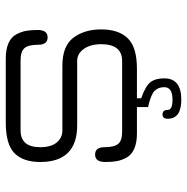

<svg xmlns="http://www.w3.org/2000/svg" viewBox="-12 -478 643 659"><g transform="rotate(-90 309.5 -148.5)"><path d="M180.7 0Q149.4 0 128.4 -9.3Q107.4 -18.6 98.1 -35.6Q88.9 -52.7 85.9 -69.3Q83 -85.9 83 -108.4Q83 -143.6 108.4 -143.6Q133.8 -143.6 133.8 -111.3Q133.8 -78.1 145 -64.5Q156.2 -50.8 187.5 -50.8H429.7Q487.3 -50.8 487.3 -123Q487.3 -159.2 471.2 -182.1Q455.1 -205.1 429.7 -205.1H209Q83 -205.1 83 -332Q83 -390.6 113.3 -420.4Q143.6 -450.2 218.8 -450.2H438.5Q469.7 -450.2 490.7 -440.9Q511.7 -431.6 521 -414.1Q530.3 -396.5 533.2 -379.9Q536.1 -363.3 536.1 -340.8Q536.1 -306.6 510.7 -306.6Q485.4 -306.6 485.4 -338.9Q485.4 -373 473.6 -386.2Q461.9 -399.4 431.6 -399.4H191.4Q133.8 -399.4 133.8 -332Q133.8 -294.9 149.9 -275.4Q166 -255.9 191.4 -255.9H413.1Q481.4 -255.9 509.8 -217.8Q538.1 -179.7 538.1 -123Q538.1 -62.5 507.3 -31.2Q476.6 0 403.3 0H301.8V14.6Q343.8 29.3 356.9 46.4Q370.1 63.5 370.1 93.8Q370.1 152.3 296.9 152.3Q231.4 152.3 231.4 105.5Q231.4 87.9 246.1 87.9Q261.7 87.9 261.7 105.5Q261.7 122.1 296.9 122.1Q339.8 122.1 339.8 93.8Q339.8 73.2 327.1 60.5Q314.5 47.9 271.5 38.1V0Z"/></g></svg>

Font: Jura
Style: Book
Weight: 400
Version: Version 2.3